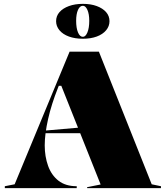

<svg xmlns="http://www.w3.org/2000/svg" viewBox="-20 -976 860 996"><path d="M5 0V-10L56 -20L341 -708H493L767 -20L815 -10V0H432V-5L502 -19L298 -531H285L281 -521Q247 -436 229.5 -358.5Q212 -281 212 -222Q212 -164 229.5 -115.5Q247 -67 283.5 -38.5Q320 -10 378 -10V0ZM172 -285V-295L402 -315V-285ZM410 -956Q451 -956 482 -944.5Q513 -933 530.5 -913Q548 -893 548 -866Q548 -840 530.5 -819Q513 -798 482 -786.5Q451 -775 410 -775Q369 -775 337.5 -786.5Q306 -798 288.5 -819Q271 -840 271 -866Q271 -893 288.5 -913Q306 -933 337.5 -944.5Q369 -956 410 -956ZM410 -946Q394 -946 384.5 -924.5Q375 -903 375 -868Q375 -831 384.5 -808Q394 -785 410 -785Q424 -785 433.5 -808Q443 -831 443 -868Q443 -903 433.5 -924.5Q424 -946 410 -946Z"/></svg>

Font: Kalnia Thin
Style: Bold
Weight: 700
Version: Version 1.105